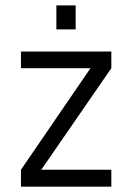

<svg xmlns="http://www.w3.org/2000/svg" viewBox="-20 -700 495 720"><path d="M397.5 -444.3 134.8 -63.5H397.5V0H58.6V-63.5L319.3 -444.3H58.6V-506.8H397.5ZM191.4 -679.7H263.7V-589.8H191.4Z"/></svg>

Font: Dinish
Style: Regular
Weight: 400
Designer: Bert Driehuis
Foundry: Playbeing
Version: Version 3.006; git-39231f3c-release